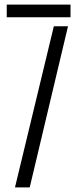

<svg xmlns="http://www.w3.org/2000/svg" viewBox="-20 -820 344 840"><path d="M9.5 -744.5V-800H288.5V-744.5ZM45.5 0 215.5 -705H277.5L110 0Z"/></svg>

Font: Big Shoulders Stencil Text Light
Style: Regular
Weight: 300
Designer: Patric King
Foundry: XO Type Co
Version: Version 1.000